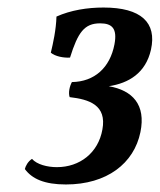

<svg xmlns="http://www.w3.org/2000/svg" viewBox="-20 -781 424 510"><path d="M381 -649C397 -721 355 -761 255 -761C212 -761 168 -754 130 -737C129 -702 121 -666 115 -641C127 -631 149 -627 166 -628C187 -695 204 -719 246 -719C278 -719 292 -705 284 -663C272 -601 231 -564 171 -563C165 -552 161 -535 165 -523C217 -517 264 -502 252 -437C241 -375 192 -337 131 -337C106 -337 78 -344 65 -359C54 -352 48 -340 46 -332C65 -306 98 -291 155 -291C264 -291 336 -347 353 -430C368 -503 332 -541 269 -552C322 -560 367 -587 381 -649Z"/></svg>

Font: Vollkorn Semibold
Style: Italic
Weight: 600
Italic angle: -11°
Designer: Friedrich Althausen
Foundry: Friedrich Althausen
Version: Version 4.015;PS 004.015;hotconv 1.0.88;makeotf.lib2.5.64775